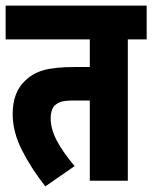

<svg xmlns="http://www.w3.org/2000/svg" viewBox="-20 -642 541 682"><path d="M434 -502V0H299V-285H242Q211 -285 197 -280.5Q183 -276 173 -266Q160 -251 160 -222Q160 -184 181.5 -143Q203 -102 245 -52L141 20Q92 -42 58.5 -107.5Q25 -173 25 -237Q25 -276 36 -305Q47 -334 67 -353Q93 -380 132.5 -392Q172 -404 248 -404H299V-502H0V-622H501V-502Z"/></svg>

Font: Noto Sans ExtraCondensed ExtraBold
Style: Regular
Weight: 800
Width: 2
Designer: Monotype Design Team
Foundry: Monotype Imaging Inc.
Version: Version 2.013; ttfautohint (v1.8.4.7-5d5b)